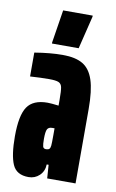

<svg xmlns="http://www.w3.org/2000/svg" viewBox="-82 -746 484 800"><g transform="rotate(10 159.5 -346.5)"><path d="M12 -150Q12 -238 36.5 -274.5Q61 -311 122 -311Q137 -311 169 -307V-332Q169 -370 166 -384.5Q163 -399 151.5 -404Q140 -409 111 -409Q76 -409 31 -406V-507Q97 -518 150 -518Q204 -518 235 -499.5Q266 -481 280.5 -437Q295 -393 295 -314V0H175L171 -57H163Q162 -28 143 -10Q124 8 97 8Q46 8 29 -31Q12 -70 12 -150ZM168 -138Q169 -148 169 -184V-211H159Q144 -211 138.5 -201Q133 -191 133 -160Q133 -137 135.5 -128Q138 -119 149 -119Q158 -119 162.5 -123Q167 -127 168 -138ZM97 -557V-562L119 -701H244V-696L210 -557Z"/></g></svg>

Font: Saira Ultra Condensed Black
Style: Regular
Weight: 900
Width: 1
Designer: Hector Gatti with collaboration of the Omnibus-Type team
Foundry: Omnibus-Type
Version: Version 1.001; ttfautohint (v1.8)